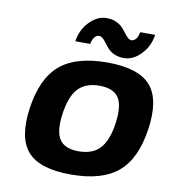

<svg xmlns="http://www.w3.org/2000/svg" viewBox="-81 -774 767 855"><g transform="rotate(10 303.0 -347.0)"><path d="M156.7 -448.2Q229 -509.8 370.1 -509.8Q511.2 -509.8 565.9 -448.2Q620.6 -386.7 601.1 -250Q581.5 -113.3 509.3 -51.8Q437 9.8 295.9 9.8Q154.8 9.8 100.1 -51.8Q45.4 -113.3 64.9 -250Q84.5 -386.7 156.7 -448.2ZM453.1 -250Q464.4 -330.1 440.7 -366Q417 -401.9 354 -401.9Q291 -401.9 257.6 -366Q224.1 -330.1 212.9 -250Q201.7 -169.9 225.3 -134Q249 -98.1 312 -98.1Q375 -98.1 408.4 -134.3Q441.9 -170.4 453.1 -250ZM212.9 -578.1Q220.2 -630.4 255.6 -667.2Q291 -704.1 333 -704.1Q356.9 -704.1 375.2 -696Q393.6 -688 404.3 -676.8Q415 -665.5 423.3 -654.1Q431.6 -642.6 440.2 -634.5Q448.7 -626.5 458 -626Q469.2 -626 478.3 -637.2Q487.3 -648.4 490.2 -668H558.1Q550.8 -615.7 515.4 -578.9Q480 -542 438 -542Q414.1 -542 395.8 -550Q377.4 -558.1 366.9 -569.6Q356.4 -581.1 348.1 -592.5Q339.8 -604 331.3 -612.1Q322.8 -620.1 313 -620.1Q301.8 -620.1 292.7 -608.9Q283.7 -597.7 280.8 -578.1Z"/></g></svg>

Font: Fivo Sans Modern
Style: Italic
Weight: 700
Designer: Alexander Slobzheninov
Foundry: Alexander Slobzheninov
Version: 1.0